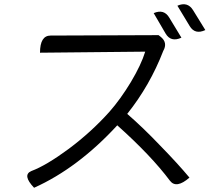

<svg xmlns="http://www.w3.org/2000/svg" viewBox="-20 -852 1040 907"><path d="M706 -790Q755 -811 780 -768L837 -674Q787 -651 762 -694L706 -790ZM818 -825Q866 -846 892 -804L950 -710Q901 -687 876 -729L818 -825ZM738 -679Q774 -651 751 -611Q688 -448 581 -314Q655 -250 737 -164Q820 -79 875 -13Q813 41 783 2Q694 -117 534 -260Q348 -58 141 35Q84 -25 128 -44Q198 -70 305 -149Q412 -229 497 -324Q549 -383 598 -464Q647 -546 666 -608L169 -603Q169 -684 219 -684L729 -686Z"/></svg>

Font: Swei Half Moon CJK TC
Style: DemiLight
Weight: 350
Version: Version 2.125